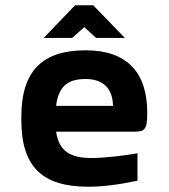

<svg xmlns="http://www.w3.org/2000/svg" viewBox="-20 -700 640 729"><path d="M539 -273C539 -422 465 -509 305 -509C141 -509 61 -431 61 -256V-244C61 -66 141 9 316 9C369 9 433 1 502 -14V-118C460 -110 375 -100 329 -100C245 -100 204 -127 193 -200H489C531 -200 539 -209 539 -273ZM146 -556H254L300 -597L345 -556H454L334 -680H265ZM193 -298C202 -370 235 -400 305 -400C373 -400 408 -363 409 -298Z"/></svg>

Font: LT Wave Mono Bold
Style: Regular
Weight: 700
Designer: Daniel Lyons
Version: Version 2.5 (Glyphs App)